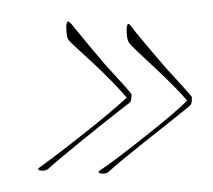

<svg xmlns="http://www.w3.org/2000/svg" viewBox="-34 -321 416 375"><g transform="rotate(-5 174.0 -134.0)"><path d="M38 1Q33 1 30 -1Q27 -3 30 -5Q47 -15 73 -31.5Q99 -48 127 -66.5Q155 -85 178.5 -101.5Q202 -118 213 -127Q204 -140 188.5 -159Q173 -178 156 -197Q139 -216 125.5 -230.5Q112 -245 109 -250Q108 -252 107.5 -255.5Q107 -259 107 -263Q107 -276 108.5 -280.5Q110 -285 112 -285Q114 -285 118 -279.5Q122 -274 125 -269Q136 -253 153 -228.5Q170 -204 178 -193Q213 -148 223 -133Q223 -133 222 -125.5Q221 -118 217 -116Q217 -116 203 -107Q189 -98 167 -83.5Q145 -69 121.5 -53Q98 -37 78.5 -23.5Q59 -10 50 -3Q46 1 38 1ZM155 17Q150 17 147 15Q144 13 147 11Q164 2 190 -14.5Q216 -31 244 -49.5Q272 -68 295.5 -84.5Q319 -101 330 -111Q321 -124 305.5 -142.5Q290 -161 273 -180Q256 -199 243 -213.5Q230 -228 227 -233Q224 -239 224 -248Q224 -270 229 -270Q231 -270 234.5 -264Q238 -258 242 -252Q253 -236 270 -212Q287 -188 295 -177Q330 -132 340 -117Q340 -117 339 -109.5Q338 -102 334 -100Q334 -100 320 -90.5Q306 -81 284 -66.5Q262 -52 238.5 -36.5Q215 -21 195.5 -7.5Q176 6 167 13Q163 17 155 17Z"/></g></svg>

Font: Explora
Style: Regular
Weight: 400
Designer: Robert E. Leuschke
Foundry: Robert E. Leuschke
Version: Version 1.010